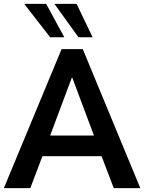

<svg xmlns="http://www.w3.org/2000/svg" viewBox="-22 -973 746 993"><path d="M134.8 0 197.3 -165H503.4L566.4 0H703.6L406.2 -718.8H296.4L-2 0ZM351.6 -571.8 463.9 -272H237.3L349.6 -571.8ZM457 -780.3 374 -953.1H259.3L383.8 -780.3ZM310.5 -780.3 216.8 -953.1H103L237.3 -780.3Z"/></svg>

Font: Winston SemiBold
Style: Regular
Weight: 600
Designer: Vernon Adams, Kim Jin-seong, David Berlow, Cristiano Sobral
Foundry: The Winston Project Authors
Version: Version 3.004